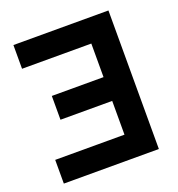

<svg xmlns="http://www.w3.org/2000/svg" viewBox="-126 -798 839 903"><g transform="rotate(-20 293.0 -346.5)"><path d="M516.1 0V-693.4H40.5V-574.7H387.2V-406.7H128.4V-287.6H387.2V-118.7H40.5V0Z"/></g></svg>

Font: Cascadia Mono NF
Style: Bold
Weight: 700
Monospace: yes
Designer: Aaron Bell
Foundry: Saja Typeworks
Version: Version 2404.023